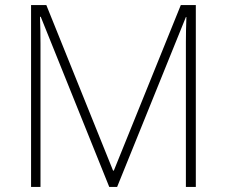

<svg xmlns="http://www.w3.org/2000/svg" viewBox="-20 -734 891 754"><path d="M409 0 140 -668H137Q138 -642 138.5 -617Q139 -592 139 -563V0H102V-714H162L424 -64H427L690 -714H749V0H710V-569Q710 -591 710.5 -616Q711 -641 712 -667H710L440 0Z"/></svg>

Font: Noto Sans Khmer UI ExtraLight
Style: Regular
Weight: 200
Designer: Danh Hong and the Monotype Design Team
Foundry: Monotype Imaging Inc.
Version: Version 2.002; ttfautohint (v1.8.4.7-5d5b)